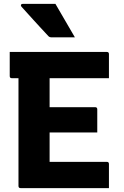

<svg xmlns="http://www.w3.org/2000/svg" viewBox="-20 -967 640 987"><path d="M86 0Q75 0 75 -11V-565H41Q30 -565 30 -576V-700H529Q540 -700 540 -689V-565H235V-416H469Q480 -416 480 -405V-286H235V-135H529Q540 -135 540 -124V0ZM265 -947Q291 -901 315 -861Q339 -821 365 -775H245Q235 -775 229 -781Q202 -810 184 -829.5Q166 -849 152 -864.5Q138 -880 123.5 -896Q109 -912 90 -933Q86 -938 88 -942.5Q90 -947 96 -947Z"/></svg>

Font: Recursive Mn Lnr St XBd
Style: Regular
Weight: 800
Monospace: yes
Version: Version 1.079;hotconv 1.0.112;makeotfexe 2.5.65598; ttfautoh